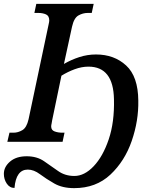

<svg xmlns="http://www.w3.org/2000/svg" viewBox="-57 -734 776 994"><path d="M18 239Q26 144 87 144Q118 144 150 168Q182 192 224 216Q266 240 327 240Q440 240 514.5 170Q589 100 625 -4.5Q661 -109 659 -213Q658 -338 596 -395Q534 -452 440 -452Q396 -452 354 -438.5Q312 -425 274 -403L316 -596Q326 -641 349 -654Q372 -667 397 -667H418L428 -714H131L121 -667H142Q164 -667 181 -659.5Q198 -652 198 -628Q198 -621 195 -609L91 -117Q81 -73 58.5 -60Q36 -47 13 -47H-8L-19 0H267L277 -47H266Q244 -47 226 -53.5Q208 -60 208 -79Q208 -86 210 -93.5Q212 -101 213 -111L261 -342Q293 -362 329.5 -375.5Q366 -389 401 -389Q530 -389 533 -220Q536 -102 506 -13Q476 76 428 126.5Q380 177 328 177Q280 177 244 151.5Q208 126 171 100.5Q134 75 81 75Q27 75 -5 102.5Q-37 130 -37 166Q-37 194 -22 216.5Q-7 239 18 239Z"/></svg>

Font: Noto Serif SemiCondensed Semi
Style: Italic
Weight: 600
Width: 4
Italic angle: -12°
Designer: Monotype Design Team
Foundry: Monotype Imaging Inc.
Version: Version 1.901